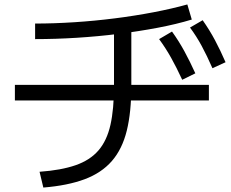

<svg xmlns="http://www.w3.org/2000/svg" viewBox="-20 -795 1040 864"><path d="M158 -22Q255 -29 320 -51.5Q385 -74 423 -118Q461 -162 477 -233Q493 -304 493 -409V-685H571V-409Q571 -290 550.5 -207Q530 -124 483.5 -70.5Q437 -17 361 11.5Q285 40 175 49ZM47 -343V-413H920V-343ZM138 -689Q223 -689 315 -695Q407 -701 497.5 -712.5Q588 -724 671.5 -740Q755 -756 823 -775L843 -707Q774 -686 689.5 -670Q605 -654 513 -642.5Q421 -631 325.5 -625Q230 -619 138 -619ZM800 -436Q774 -492 750 -535Q726 -578 696 -619L754 -653Q785 -610 810 -564Q835 -518 859 -465ZM936 -488Q911 -545 887.5 -588.5Q864 -632 835 -671L892 -704Q923 -660 947.5 -614Q972 -568 995 -515Z"/></svg>

Font: M PLUS 2 Thin
Style: Regular
Weight: 400
Version: Version 1.001